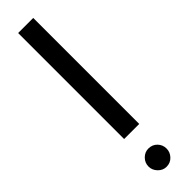

<svg xmlns="http://www.w3.org/2000/svg" viewBox="-254 -687 684 684"><g transform="rotate(-45 88.5 -344.5)"><path d="M51 -166V-700H127V-166ZM88 11Q70 11 56.5 -3Q43 -17 43 -35Q43 -54 56.5 -67.5Q70 -81 88 -81Q108 -81 121 -67.5Q134 -54 134 -35Q134 -17 121 -3Q108 11 88 11Z"/></g></svg>

Font: Stick No Bills
Style: Regular
Weight: 400
Version: Version 2.000